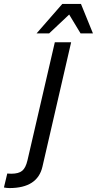

<svg xmlns="http://www.w3.org/2000/svg" viewBox="-68 -739 493 977"><path d="M211 -524H294L148 109Q123 218 -20 218Q-33 218 -48 215L-31 144Q-20 145 -11 145Q27 145 45 130Q63 115 72 76ZM249 -719H344L405 -569H342L284 -665L182 -569H118Z"/></svg>

Font: Miedinger
Style: Italic
Weight: 400
Italic angle: -13°
Version: Version 001.000